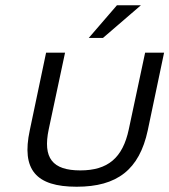

<svg xmlns="http://www.w3.org/2000/svg" viewBox="-20 -700 643 729"><path d="M93 -205C61 -56 116 9 271 9C425 9 509 -56 541 -205L603 -500H531L469 -209C446 -100 389 -53 285 -53C179 -53 142 -100 165 -209L227 -500H155ZM317 -556H371L515 -680H424Z"/></svg>

Font: LT Wave Text Light Italic
Style: Regular
Weight: 300
Designer: Daniel Lyons
Version: Version 2.5 (Glyphs App)